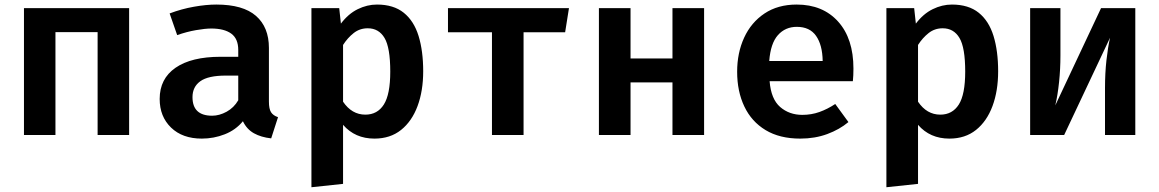

<svg xmlns="http://www.w3.org/2000/svg" viewBox="-20 -578 4963 822"><path d="M397.9 0V-440.5H217.4V0H82.6V-543.1H532.8V0Z M1131.3 -143.1Q1131.3 -111.8 1140.5 -97.4Q1149.7 -83.1 1170.3 -76.4L1141 14.4Q1097.9 9.7 1067.2 -7.4Q1036.4 -24.6 1020 -59Q989.2 -21.5 942.3 -3.1Q895.4 15.4 844.1 15.4Q761 15.4 712.3 -31.8Q663.6 -79 663.6 -154.4Q663.6 -241 731.5 -287.9Q799.5 -334.9 924.1 -334.9H1000V-364.1Q1000 -412.3 970 -434.1Q940 -455.9 884.6 -455.9Q858.5 -455.9 819 -449Q779.5 -442.1 738.5 -427.7L706.2 -520.5Q757.9 -540 810.5 -549.2Q863.1 -558.5 906.2 -558.5Q1020.5 -558.5 1075.9 -510Q1131.3 -461.5 1131.3 -372.8ZM888.2 -82.6Q919 -82.6 950.3 -99.7Q981.5 -116.9 1000 -148.7V-254.4H946.7Q871.3 -254.4 837.7 -230.3Q804.1 -206.2 804.1 -162.1Q804.1 -82.6 888.2 -82.6Z M1593.8 -558.5Q1665.1 -558.5 1708.7 -523.3Q1752.3 -488.2 1772.1 -423.8Q1791.8 -359.5 1791.8 -272.8Q1791.8 -189.2 1767.7 -124.1Q1743.6 -59 1697.2 -21.8Q1650.8 15.4 1583.1 15.4Q1500 15.4 1448.7 -43.6V209.2L1313.3 223.6V-543.1H1432.3L1439.5 -476.9Q1471.3 -519 1511.5 -538.7Q1551.8 -558.5 1593.8 -558.5ZM1554.4 -456.9Q1520 -456.9 1494.1 -436.4Q1468.2 -415.9 1448.7 -385.6V-142.6Q1486.2 -87.2 1544.1 -87.2Q1595.9 -87.2 1623.3 -130.5Q1650.8 -173.8 1650.8 -271.3Q1650.8 -374.4 1626.2 -415.6Q1601.5 -456.9 1554.4 -456.9Z M2415.9 -543.1 2399.5 -440H2221.5V0H2086.2V-440H1897.9V-543.1Z M2859 0V-225.1H2679.5V0H2544.1V-543.1H2679.5V-327.7H2859V-543.1H2994.4V0Z M3274.9 -230.3Q3281 -153.8 3320 -120Q3359 -86.2 3414.9 -86.2Q3453.8 -86.2 3488.2 -98.5Q3522.6 -110.8 3555.9 -132.8L3612.3 -55.4Q3574.4 -23.6 3521.8 -4.1Q3469.2 15.4 3406.2 15.4Q3317.9 15.4 3257.7 -21Q3197.4 -57.4 3166.7 -122.1Q3135.9 -186.7 3135.9 -270.8Q3135.9 -351.8 3165.9 -416.9Q3195.9 -482.1 3253.1 -520.3Q3310.3 -558.5 3390.8 -558.5Q3502.6 -558.5 3568.2 -485.6Q3633.8 -412.8 3633.8 -284.1Q3633.8 -254.4 3631.3 -230.3ZM3391.3 -463.1Q3342.1 -463.1 3310.5 -427.7Q3279 -392.3 3273.3 -316.9H3502.1Q3501 -385.6 3473.8 -424.4Q3446.7 -463.1 3391.3 -463.1Z M4055.4 -558.5Q4126.7 -558.5 4170.3 -523.3Q4213.8 -488.2 4233.6 -423.8Q4253.3 -359.5 4253.3 -272.8Q4253.3 -189.2 4229.2 -124.1Q4205.1 -59 4158.7 -21.8Q4112.3 15.4 4044.6 15.4Q3961.5 15.4 3910.3 -43.6V209.2L3774.9 223.6V-543.1H3893.8L3901 -476.9Q3932.8 -519 3973.1 -538.7Q4013.3 -558.5 4055.4 -558.5ZM4015.9 -456.9Q3981.5 -456.9 3955.6 -436.4Q3929.7 -415.9 3910.3 -385.6V-142.6Q3947.7 -87.2 4005.6 -87.2Q4057.4 -87.2 4084.9 -130.5Q4112.3 -173.8 4112.3 -271.3Q4112.3 -374.4 4087.7 -415.6Q4063.1 -456.9 4015.9 -456.9Z M4840.5 -543.1V0H4710.8V-201Q4710.8 -264.6 4716.9 -319.7Q4723.1 -374.9 4732.3 -416.4L4535.9 0H4390.3V-543.1H4520V-340.5Q4520 -282.6 4514.1 -226.2Q4508.2 -169.7 4497.9 -126.7L4693.8 -543.1Z"/></svg>

Font: Fira Code SemiBold
Style: Regular
Weight: 600
Designer: Carrois Corporate, Edenspiekermann AG, Nikita Prokopov
Foundry: Carrois Corporate, Edenspiekermann AG, Nikita Prokopov
Version: Version 6.002